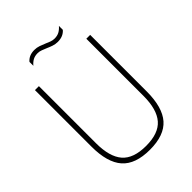

<svg xmlns="http://www.w3.org/2000/svg" viewBox="-261 -1035 1164 1164"><g transform="rotate(-45 321.0 -453.0)"><path d="M322 9Q198 9 141.2 -55.2Q84.5 -119.5 84.5 -255.5V-740H118.5V-250.5Q118.5 -134.5 166.2 -79.2Q214 -24 322 -24Q429.5 -24 477.2 -79.2Q525 -134.5 525 -250.5V-740H558V-255.5Q558 -119.5 501.8 -55.2Q445.5 9 322 9ZM390 -848.5Q369.5 -848.5 351 -854.8Q332.5 -861 315 -869Q299.5 -875.5 284.5 -881.2Q269.5 -887 254 -887Q231 -887 214 -878Q197 -869 182 -851V-884.5Q207.5 -915 254 -915Q274.5 -915 293 -908.5Q311.5 -902 329 -894.5Q344.5 -887.5 359.5 -882Q374.5 -876.5 390 -876.5Q413 -876.5 430 -885.5Q447 -894.5 462.5 -912.5V-879Q436.5 -848.5 390 -848.5Z"/></g></svg>

Font: Encode Sans SmCnd Th
Style: Regular
Weight: 100
Width: 4
Designer: Multiple Designers
Foundry: Impallari Type
Version: Version 3.002; ttfautohint (v1.8.3) -l 8 -r 50 -G 200 -x 14 